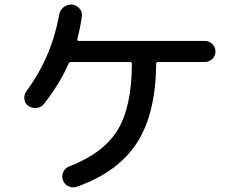

<svg xmlns="http://www.w3.org/2000/svg" viewBox="-20 -800 1040 835"><path d="M870.1 -622.1Q889.6 -622.1 903.3 -608.4Q917 -594.7 917 -575.7Q917 -556.6 903.3 -543.5Q889.6 -530.3 870.1 -530.3H667Q659.2 -530.3 659.2 -521.5Q657.2 -304.7 575.2 -178.2Q493.2 -51.8 315.4 11.7Q296.9 18.6 278.8 10.7Q260.7 2.9 253.9 -15.6Q247.1 -33.2 254.9 -51.3Q262.7 -69.3 281.2 -76.2Q429.7 -133.8 491.2 -233.9Q552.7 -334 553.7 -522.5Q553.7 -530.3 544.9 -530.3H289.1Q281.2 -530.3 278.3 -523.4Q242.2 -439.5 171.9 -348.6Q160.2 -333 140.1 -330.6Q120.1 -328.1 104 -338.9Q87.9 -349.6 85.9 -368.7Q84 -387.7 94.7 -403.3Q204.1 -550.8 237.3 -735.4Q241.2 -756.8 256.8 -769Q272.5 -781.2 293 -780.3Q312.5 -778.3 325.7 -763.2Q338.9 -748 335.9 -727.5Q329.1 -679.7 316.4 -629.9Q314.5 -622.1 322.3 -622.1Z"/></svg>

Font: Rounded Mgen+ 2m medium
Style: Regular
Weight: 500
Designer: [Source Han Sans]
Ryoko NISHIZUKA  (kana & ideographs); Paul D. Hunt (Latin, Greek & Cyrillic); Wenlong ZHANG  (bopomofo
Version: Version 1.059.20150602